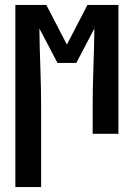

<svg xmlns="http://www.w3.org/2000/svg" viewBox="-20 -540 540 775"><path d="M42 215V-520H167L250 -360L333 -520H458V0H354V-104Q354 -184 357 -264.5Q360 -345 361 -425L288 -286H212L139 -425Q140 -345 143 -264.5Q146 -184 146 -104V215Z"/></svg>

Font: Iosevka Fixed
Style: Bold
Weight: 700
Monospace: yes
Designer: Belleve Invis
Foundry: Belleve Invis
Version: Version 32.3.0